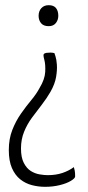

<svg xmlns="http://www.w3.org/2000/svg" viewBox="-20 -527 340 741"><path d="M154 194Q128 194 103 187.5Q78 181 58 165Q38 149 26 121.5Q14 94 14 52Q14 9 27.5 -25.5Q41 -60 61 -88.5Q81 -117 101 -141Q121 -165 133 -188Q153 -221 154.5 -249.5Q156 -278 151 -296.5Q146 -315 149 -318Q152 -322 159 -323Q166 -324 174.5 -324Q183 -324 190 -322Q190 -322 194 -310Q198 -298 199.5 -277.5Q201 -257 196.5 -230Q192 -203 175 -173Q160 -147 141 -122.5Q122 -98 103.5 -73Q85 -48 73 -18.5Q61 11 61 46Q61 81 72 102Q83 123 99 133Q115 143 133 146Q151 149 164 149Q196 149 221 140.5Q246 132 265 118Q267 124 268.5 132Q270 140 270 154Q270 161 253.5 171Q237 181 210.5 187.5Q184 194 154 194ZM168 -426Q148 -426 138.5 -437.5Q129 -449 129 -466Q129 -484 139.5 -495.5Q150 -507 168 -507Q187 -507 196 -496Q205 -485 205 -466Q205 -450 195.5 -438Q186 -426 168 -426Z"/></svg>

Font: Yanone Kaffeesatz ExtraLight Light
Style: Regular
Weight: 300
Version: Version 2.003